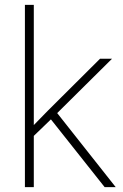

<svg xmlns="http://www.w3.org/2000/svg" viewBox="-20 -770 508 790"><path d="M410.6 0 189.5 -278.8 119.1 -210.9V0H82.5V-750H119.1V-255.4L176.3 -314L391.6 -528.3H440.9L215.3 -304.7L456.1 0Z"/></svg>

Font: Robert Sans ExtraLight
Style: Regular
Weight: 250
Designer: Christian Robertson (extended by Adam Twardoch)
Foundry: Google
Version: Version 12.135;April 2, 2019;FontCreator 11.5.0.2425 64-bit;